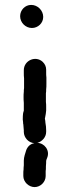

<svg xmlns="http://www.w3.org/2000/svg" viewBox="-20 -725 278 782"><path d="M168 -188V-194C168 -203 167 -217 165 -225C165 -230 164 -236 163 -241V-244C164 -246 164 -247 164 -248C166 -256 167 -265 168 -275V-291C168 -296 168 -302 167 -310V-345C168 -350 168 -355 168 -361C169 -368 169 -375 169 -384V-409C168 -416 168 -423 168 -430V-441C168 -454 163 -464 154 -473C125 -500 77 -479 77 -439V-428C77 -421 77 -413 78 -406V-366C77 -361 77 -356 77 -351C76 -344 76 -337 76 -330C76 -323 76 -315 77 -306V-274C74 -266 73 -258 73 -251C72 -242 73 -234 74 -227C74 -224 74 -221 75 -218C75 -211 77 -201 77 -194V-188C77 -164 97 -143 120 -142C104 -139 93 -129 87 -114C83 -101 77 -85 77 -71V-52C76 -44 76 -38 76 -35C75 -29 75 -23 75 -17V-8C75 16 97 37 121 37C145 37 166 16 166 -8V-28C167 -32 167 -39 167 -48C168 -57 168 -65 168 -70C168 -73 171 -79 172 -82C185 -113 160 -143 132 -143C150 -148 168 -165 168 -188ZM62 -659C62 -633 84 -611 110 -611C135 -611 156 -631 156 -656C156 -682 134 -705 107 -705C82 -705 62 -684 62 -659Z"/></svg>

Font: Dictator
Style: Regular
Weight: 500
Version: Version MIL.1277